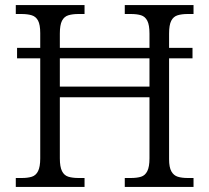

<svg xmlns="http://www.w3.org/2000/svg" viewBox="-20 -734 822 754"><path d="M42 0V-35H66Q89 -35 105 -40Q121 -45 129.5 -62Q138 -79 138 -112V-505H47V-546H138V-604Q138 -637 129.5 -653Q121 -669 104.5 -674Q88 -679 64 -679H42V-714H312V-679H288Q265 -679 248.5 -674Q232 -669 223.5 -652.5Q215 -636 215 -602V-546H567V-602Q567 -636 558.5 -652.5Q550 -669 534 -674Q518 -679 494 -679H470V-714H740V-679H717Q694 -679 677.5 -674Q661 -669 652.5 -652.5Q644 -636 644 -602V-546H736V-505H644V-109Q644 -77 653 -61Q662 -45 678 -40Q694 -35 717 -35H740V0H470V-35H494Q518 -35 534 -40Q550 -45 558.5 -62Q567 -79 567 -112V-352H215V-112Q215 -79 223.5 -62Q232 -45 248.5 -40Q265 -35 288 -35H312V0ZM215 -394H567V-505H215Z"/></svg>

Font: Noto Serif Tibetan Light
Style: Regular
Weight: 300
Version: Version 2.103